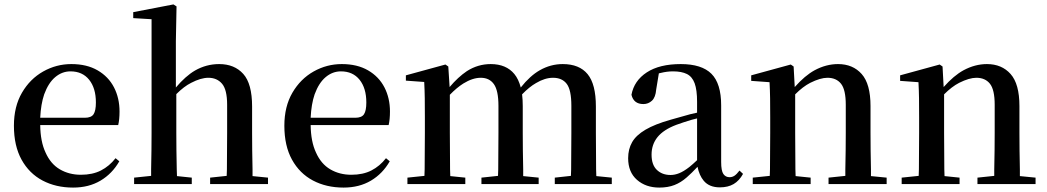

<svg xmlns="http://www.w3.org/2000/svg" viewBox="-20 -833 4737 869"><path d="M311 16Q233 16 172.5 -16Q112 -48 77.5 -110.5Q43 -173 43 -264Q43 -351 79.5 -413.5Q116 -476 175.5 -509.5Q235 -543 303 -543Q373 -543 422 -514.5Q471 -486 496 -437.5Q521 -389 521 -328Q521 -292 515 -267H162Q163 -192 186 -143Q209 -91 251 -66.5Q293 -42 346 -42Q399 -42 437 -61.5Q475 -81 503 -117L520 -103Q488 -47 435 -15.5Q382 16 311 16ZM162 -300H364Q393 -300 403.5 -316Q414 -332 414 -369Q414 -434 383.5 -472Q353 -510 299 -510Q261 -510 230 -484Q199 -458 180 -406Q165 -362 162 -300Z M587 0V-29L664 -37Q664 -50 664 -67Q665 -108 665.5 -153Q666 -198 666 -232V-746L583 -751V-778L765 -813L779 -804L776 -647V-437Q820 -489 863 -514Q914 -543 972 -543Q1041 -543 1081 -498.5Q1121 -454 1121 -351V-232Q1121 -197 1121.5 -152Q1122 -107 1123 -66Q1123 -50 1123 -36L1193 -29V0H931V-29L1006 -37Q1007 -50 1007 -66Q1007 -107 1007.5 -152Q1008 -197 1008 -232V-359Q1008 -427 985 -454Q962 -481 923 -481Q889 -481 845 -458Q813 -442 778 -407V-232Q778 -198 778.5 -153Q779 -108 780 -67Q780 -50 781 -36L848 -29V0Z M1535 16Q1457 16 1396.5 -16Q1336 -48 1301.5 -110.5Q1267 -173 1267 -264Q1267 -351 1303.5 -413.5Q1340 -476 1399.5 -509.5Q1459 -543 1527 -543Q1597 -543 1646 -514.5Q1695 -486 1720 -437.5Q1745 -389 1745 -328Q1745 -292 1739 -267H1386Q1387 -192 1410 -143Q1433 -91 1475 -66.5Q1517 -42 1570 -42Q1623 -42 1661 -61.5Q1699 -81 1727 -117L1744 -103Q1712 -47 1659 -15.5Q1606 16 1535 16ZM1386 -300H1588Q1617 -300 1627.5 -316Q1638 -332 1638 -369Q1638 -434 1607.5 -472Q1577 -510 1523 -510Q1485 -510 1454 -484Q1423 -458 1404 -406Q1389 -362 1386 -300Z M1824 0V-29L1901 -37Q1901 -50 1902 -67Q1902 -108 1902.5 -153Q1903 -198 1903 -232V-302Q1903 -352 1902.5 -388.5Q1902 -425 1900 -462L1817 -468V-492L1996 -541L2009 -532L2015 -439Q2053 -484 2093 -511Q2143 -543 2201 -543Q2271 -543 2308 -498Q2327 -475 2337 -437Q2379 -490 2423 -515Q2472 -543 2527 -543Q2602 -543 2639.5 -497.5Q2677 -452 2677 -351V-232Q2677 -197 2677.5 -152Q2678 -107 2678 -66Q2679 -50 2679 -36L2749 -29V0H2491V-29L2564 -37Q2565 -50 2565 -66Q2565 -107 2565.5 -152Q2566 -197 2566 -232V-354Q2566 -426 2545 -453.5Q2524 -481 2483 -481Q2446 -481 2406 -457Q2376 -440 2343 -406Q2346 -382 2346 -353V-232Q2346 -197 2346.5 -152Q2347 -107 2348 -66Q2348 -50 2348 -36L2418 -29V0H2159V-29L2234 -37Q2235 -50 2235 -66Q2235 -107 2235.5 -152Q2236 -197 2236 -232V-354Q2236 -423 2215.5 -452Q2195 -481 2156 -481Q2119 -481 2077 -455Q2047 -436 2016 -404V-232Q2016 -198 2016.5 -153Q2017 -108 2017 -67Q2017 -50 2018 -36L2086 -29V0Z M2964 16Q2903 16 2863 -19Q2823 -54 2823 -117Q2823 -158 2841 -189.5Q2859 -221 2901.5 -246Q2944 -271 3015 -291Q3056 -303 3104 -316Q3120 -320 3135 -323V-372Q3135 -426 3124 -456Q3113 -486 3089 -498Q3065 -510 3026 -510Q2999 -510 2971 -503Q2966 -502 2962 -501L2950 -428Q2947 -392 2930.5 -377Q2914 -362 2892 -362Q2848 -362 2838 -404Q2850 -468 2907.5 -505.5Q2965 -543 3061 -543Q3156 -543 3200 -499Q3244 -455 3244 -356V-100Q3244 -60 3254 -45.5Q3264 -31 3282 -31Q3294 -31 3304 -37.5Q3314 -44 3327 -61L3343 -46Q3326 -15 3300.5 0Q3275 15 3238 15Q3190 15 3165 -15Q3145 -39 3137 -78Q3111 -50 3088 -30Q3062 -7 3032.5 4.5Q3003 16 2964 16ZM3135 -297Q3123 -294 3111 -291Q3071 -279 3041 -268Q2983 -246 2956 -212.5Q2929 -179 2929 -133Q2929 -87 2953 -64Q2977 -41 3015 -41Q3034 -41 3054 -49Q3074 -57 3100 -77Q3116 -90 3135 -108Z M3387 0V-29L3464 -37Q3464 -50 3465 -67Q3465 -108 3465.5 -153Q3466 -198 3466 -232V-301Q3466 -352 3465.5 -388.5Q3465 -425 3463 -461L3380 -467V-492L3559 -541L3572 -532L3577 -439Q3623 -491 3667 -515Q3719 -543 3773 -543Q3840 -543 3880 -498Q3920 -453 3920 -353V-232Q3920 -197 3920.5 -152Q3921 -107 3922 -66Q3922 -50 3922 -36L3993 -29V0H3730V-29L3806 -37Q3806 -50 3806 -66Q3807 -107 3807.5 -152Q3808 -197 3808 -232V-359Q3808 -427 3786.5 -454Q3765 -481 3725 -481Q3693 -481 3647 -458Q3614 -441 3579 -406V-232Q3579 -198 3579.5 -153Q3580 -108 3580 -67Q3580 -50 3581 -36L3649 -29V0Z M4061 0V-29L4138 -37Q4138 -50 4139 -67Q4139 -108 4139.5 -153Q4140 -198 4140 -232V-301Q4140 -352 4139.5 -388.5Q4139 -425 4137 -461L4054 -467V-492L4233 -541L4246 -532L4251 -439Q4297 -491 4341 -515Q4393 -543 4447 -543Q4514 -543 4554 -498Q4594 -453 4594 -353V-232Q4594 -197 4594.5 -152Q4595 -107 4596 -66Q4596 -50 4596 -36L4667 -29V0H4404V-29L4480 -37Q4480 -50 4480 -66Q4481 -107 4481.5 -152Q4482 -197 4482 -232V-359Q4482 -427 4460.5 -454Q4439 -481 4399 -481Q4367 -481 4321 -458Q4288 -441 4253 -406V-232Q4253 -198 4253.5 -153Q4254 -108 4254 -67Q4254 -50 4255 -36L4323 -29V0Z"/></svg>

Font: Early Summer Mincho SemiBold
Style: Regular
Weight: 600
Designer: GuiWonder
Version: Version 1.002